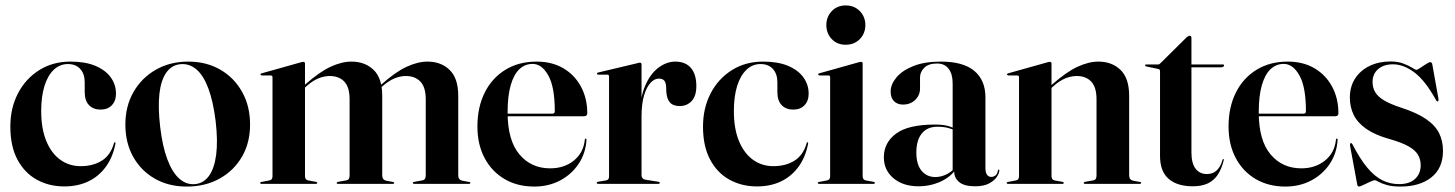

<svg xmlns="http://www.w3.org/2000/svg" viewBox="-20 -676 5350 706"><path d="M406.5 -331.5Q406.5 -305 391.2 -289Q376 -273 350 -273Q323 -273 307.2 -289.5Q291.5 -306 291.5 -337V-373Q291.5 -404.5 275 -422.5Q258.5 -440.5 229.5 -440.5Q200 -440.5 177.8 -419.5Q155.5 -398.5 143.5 -359.8Q131.5 -321 131.5 -268Q131.5 -202 150.5 -156.8Q169.5 -111.5 202.2 -88.2Q235 -65 276.5 -65Q322.5 -65 354.8 -85.5Q387 -106 399 -149.5Q399.5 -151.5 400.5 -152.2Q401.5 -153 402.5 -153Q404 -152.5 404.5 -151.2Q405 -150 404.5 -148Q395 -98 369.2 -62.8Q343.5 -27.5 304.8 -9Q266 9.5 216.5 9.5Q160 9.5 115 -15.5Q70 -40.5 44 -89.5Q18 -138.5 18 -210.5Q18 -278.5 46 -332.5Q74 -386.5 124 -418Q174 -449.5 239 -449.5Q293.5 -449.5 330.5 -434Q367.5 -418.5 387 -391.8Q406.5 -365 406.5 -331.5Z M672.5 -449.5Q738.5 -449.5 789.8 -420Q841 -390.5 870.2 -338.2Q899.5 -286 899.5 -218Q899.5 -150.5 869.5 -99.2Q839.5 -48 787 -19Q734.5 10 666.5 10Q600.5 10 549.8 -18.8Q499 -47.5 470 -99Q441 -150.5 441 -218Q441 -285.5 470.8 -337.5Q500.5 -389.5 552.8 -419.5Q605 -449.5 672.5 -449.5ZM697.5 1Q728.5 -2 748.2 -29Q768 -56 774.8 -106.5Q781.5 -157 773 -230Q764 -303.5 746 -351.2Q728 -399 702 -421Q676 -443 643.5 -440Q611.5 -437 591.8 -409.5Q572 -382 566.2 -331.5Q560.5 -281 569 -209Q577.5 -137 595.8 -89Q614 -41 640 -18.5Q666 4 697.5 1Z M1101.5 -442.5V-28.5Q1101.5 -21.5 1104.5 -17.5Q1107.5 -13.5 1113.5 -12.5L1141 -7.5Q1146.5 -6.5 1146.5 -3.5Q1146.5 0 1142 0H940.5Q939 0 937.8 -1Q936.5 -2 936.5 -3.5Q936.5 -4.5 937.5 -5.5Q938.5 -6.5 941.5 -7L970 -12.5Q976.5 -13.5 979.2 -17.5Q982 -21.5 982 -28V-392Q982 -395 980.5 -396.8Q979 -398.5 975 -398.5H942.5Q940.5 -399 939.2 -400Q938 -401 938 -402.5Q938 -404.5 939.2 -405.2Q940.5 -406 942.5 -406.5L1085 -446.5Q1090 -448 1091.8 -448.2Q1093.5 -448.5 1096 -448.5Q1098.5 -448.5 1100 -446.8Q1101.5 -445 1101.5 -442.5ZM1089.5 -343.5 1084 -349 1102 -365Q1154.5 -411.5 1195.5 -430.5Q1236.5 -449.5 1272.5 -449.5Q1322 -449.5 1353.8 -419Q1385.5 -388.5 1385.5 -323.5V-31Q1385.5 -23 1389.2 -18Q1393 -13 1400.5 -11.5L1424.5 -7Q1429.5 -6 1429.5 -3.5Q1429.5 0 1425 0H1223Q1218 0 1218 -3.5Q1218 -6.5 1224 -7.5L1252 -12.5Q1260.5 -14 1263 -18.8Q1265.5 -23.5 1265.5 -31V-311Q1265.5 -355.5 1246 -376Q1226.5 -396.5 1192.5 -396.5Q1171.5 -396.5 1150 -387.5Q1128.5 -378.5 1107 -359ZM1369.5 -343.5 1364 -349 1382 -365Q1434 -411.5 1475.2 -430.5Q1516.5 -449.5 1552 -449.5Q1601.5 -449.5 1633.2 -419Q1665 -388.5 1665 -323.5V-31Q1665 -23 1668.8 -18Q1672.5 -13 1680.5 -11.5L1704.5 -7Q1707.5 -7 1708.5 -6Q1709.5 -5 1709.5 -3.5Q1709.5 -2 1708.5 -1Q1707.5 0 1705 0H1503Q1498 0 1498 -3.5Q1498 -6.5 1504 -7.5L1532 -12.5Q1540 -14 1542.8 -18.8Q1545.5 -23.5 1545.5 -31V-311Q1545.5 -355.5 1525.8 -376Q1506 -396.5 1472.5 -396.5Q1451.5 -396.5 1430 -387.5Q1408.5 -378.5 1386.5 -359Z M2139.5 -259Q2139.5 -254.5 2136.5 -251.5Q2133.5 -248.5 2127.5 -248.5H1817.5V-258H2011.5Q2020 -258 2020 -267.5Q2020 -356 1996.2 -398.5Q1972.5 -441 1938.5 -441Q1910.5 -441 1890 -421.8Q1869.5 -402.5 1858 -363Q1846.5 -323.5 1846.5 -263Q1846.5 -160 1889.8 -108.5Q1933 -57 2003 -57Q2054.5 -57 2090 -85.5Q2125.5 -114 2130.5 -162.5Q2130.5 -165 2131.5 -165.8Q2132.5 -166.5 2133 -166.5Q2134.5 -166.5 2135.5 -165.5Q2136.5 -164.5 2136.5 -161.5Q2133.5 -112.5 2107.8 -73.8Q2082 -35 2039.8 -12.5Q1997.5 10 1944.5 10Q1882.5 10 1835.5 -17.5Q1788.5 -45 1762 -94.8Q1735.5 -144.5 1735.5 -211Q1735.5 -282 1762.5 -335.8Q1789.5 -389.5 1838.5 -419.5Q1887.5 -449.5 1953 -449.5Q2010 -449.5 2051.8 -424.8Q2093.5 -400 2116.5 -357Q2139.5 -314 2139.5 -259Z M2333 -250Q2333 -315.5 2352 -360Q2371 -404.5 2401 -427Q2431 -449.5 2463 -449.5Q2500.5 -449.5 2520.5 -426.2Q2540.5 -403 2540.5 -359.5Q2540.5 -322.5 2523 -304.2Q2505.5 -286 2479.5 -286Q2455 -286 2443.2 -299.5Q2431.5 -313 2430 -340L2429.5 -355.5Q2429 -371 2423 -379Q2417 -387 2402.5 -387Q2386.5 -387 2372 -371.5Q2357.5 -356 2348.2 -325Q2339 -294 2339 -247ZM2339 -439V-273.5V-31Q2339 -25.5 2342.5 -21Q2346 -16.5 2352 -15.5L2401.5 -7.5Q2404 -7 2405 -6Q2406 -5 2406 -3.5Q2406 -2 2404.8 -1Q2403.5 0 2401 0H2179.5Q2177 0 2175.5 -1.2Q2174 -2.5 2174 -3.5Q2174 -5 2175.8 -6.2Q2177.5 -7.5 2180.5 -8L2207.5 -12.5Q2214 -13.5 2216.8 -17.2Q2219.5 -21 2219.5 -26V-394Q2219.5 -397.5 2218.2 -399.5Q2217 -401.5 2213 -401.5H2179Q2177.5 -401.5 2176.2 -402.8Q2175 -404 2175 -405Q2175 -406.5 2176.2 -407.8Q2177.5 -409 2180 -409.5L2323 -443.5Q2327 -445 2329.2 -445.2Q2331.5 -445.5 2333.5 -445.5Q2336.5 -445.5 2337.8 -443.5Q2339 -441.5 2339 -439Z M2953.5 -331.5Q2953.5 -305 2938.2 -289Q2923 -273 2897 -273Q2870 -273 2854.2 -289.5Q2838.5 -306 2838.5 -337V-373Q2838.5 -404.5 2822 -422.5Q2805.5 -440.5 2776.5 -440.5Q2747 -440.5 2724.8 -419.5Q2702.5 -398.5 2690.5 -359.8Q2678.5 -321 2678.5 -268Q2678.5 -202 2697.5 -156.8Q2716.5 -111.5 2749.2 -88.2Q2782 -65 2823.5 -65Q2869.5 -65 2901.8 -85.5Q2934 -106 2946 -149.5Q2946.5 -151.5 2947.5 -152.2Q2948.5 -153 2949.5 -153Q2951 -152.5 2951.5 -151.2Q2952 -150 2951.5 -148Q2942 -98 2916.2 -62.8Q2890.5 -27.5 2851.8 -9Q2813 9.5 2763.5 9.5Q2707 9.5 2662 -15.5Q2617 -40.5 2591 -89.5Q2565 -138.5 2565 -210.5Q2565 -278.5 2593 -332.5Q2621 -386.5 2671 -418Q2721 -449.5 2786 -449.5Q2840.5 -449.5 2877.5 -434Q2914.5 -418.5 2934 -391.8Q2953.5 -365 2953.5 -331.5Z M3152 -442.5V-28.5Q3152 -21.5 3155 -17.5Q3158 -13.5 3164 -12.5L3191.5 -7.5Q3194.5 -7 3195.8 -6Q3197 -5 3197 -3.5Q3197 -2 3195.8 -1Q3194.5 0 3192.5 0H2991Q2989.5 0 2988.2 -1Q2987 -2 2987 -3.5Q2987 -4.5 2988 -5.5Q2989 -6.5 2992 -7L3020.5 -12.5Q3027 -13.5 3029.8 -17.5Q3032.5 -21.5 3032.5 -28V-392Q3032.5 -395 3031 -396.8Q3029.5 -398.5 3025.5 -398.5H2993Q2991 -399 2989.8 -400Q2988.5 -401 2988.5 -402.5Q2988.5 -404.5 2989.8 -405.2Q2991 -406 2993 -406.5L3135.5 -446.5Q3140.5 -448 3142.2 -448.2Q3144 -448.5 3146.5 -448.5Q3149 -448.5 3150.5 -446.8Q3152 -445 3152 -442.5ZM3089.5 -511.5Q3058 -511.5 3038.2 -532.5Q3018.5 -553.5 3018.5 -584Q3018.5 -614 3038.5 -635Q3058.5 -656 3089.5 -656Q3121.5 -656 3141.8 -635Q3162 -614 3162 -584Q3162 -553.5 3141.8 -532.5Q3121.5 -511.5 3089.5 -511.5Z M3488.5 -46.5V-51L3483 -46V-368Q3483 -404 3468.2 -423.2Q3453.5 -442.5 3425.5 -442.5Q3394 -442.5 3378.5 -426.8Q3363 -411 3363 -391.5V-350.5Q3363 -326 3345.5 -308.8Q3328 -291.5 3300 -291.5Q3280.5 -291.5 3267.8 -303.5Q3255 -315.5 3255 -339.5Q3255 -365.5 3276 -391Q3297 -416.5 3338.2 -433Q3379.5 -449.5 3440 -449.5Q3522 -449.5 3562.8 -415.2Q3603.5 -381 3603.5 -318V-58.5Q3603.5 -41 3609.5 -33.2Q3615.5 -25.5 3624.5 -25.5Q3633.5 -25.5 3640.5 -31Q3647.5 -36.5 3649.5 -49Q3649.5 -51 3650.2 -51.8Q3651 -52.5 3652 -52.5Q3653.5 -52.5 3654 -51.8Q3654.5 -51 3654.5 -49Q3654.5 -39.5 3645.8 -26Q3637 -12.5 3617.5 -1.8Q3598 9 3565.5 9Q3525.5 9 3507 -6.5Q3488.5 -22 3488.5 -46.5ZM3230 -97.5Q3230 -151.5 3275 -184.8Q3320 -218 3418 -218Q3449 -218 3468.8 -212Q3488.5 -206 3505 -197L3501 -193Q3484 -201 3466.5 -205.5Q3449 -210 3427 -210Q3389.5 -210 3369.5 -185.2Q3349.5 -160.5 3349.5 -115Q3349.5 -71 3368.8 -48Q3388 -25 3419.5 -25Q3440 -25 3460.5 -35Q3481 -45 3494.5 -63.5L3499.5 -60Q3478 -26.5 3439.8 -8.8Q3401.5 9 3357 9Q3300.5 9 3265.2 -20.8Q3230 -50.5 3230 -97.5Z M3846.5 -442.5V-28.5Q3846.5 -21.5 3849.5 -17.5Q3852.5 -13.5 3858.5 -12.5L3886 -7.5Q3891.5 -6.5 3891.5 -3.5Q3891.5 0 3887 0H3685.5Q3684 0 3682.8 -1Q3681.5 -2 3681.5 -3.5Q3681.5 -4.5 3682.5 -5.5Q3683.5 -6.5 3686.5 -7L3715 -12.5Q3721.5 -13.5 3724.2 -17.5Q3727 -21.5 3727 -28V-392Q3727 -395 3725.5 -396.8Q3724 -398.5 3720 -398.5H3687.5Q3685.5 -399 3684.2 -400Q3683 -401 3683 -402.5Q3683 -404.5 3684.2 -405.2Q3685.5 -406 3687.5 -406.5L3830 -446.5Q3835 -448 3836.8 -448.2Q3838.5 -448.5 3841 -448.5Q3843.5 -448.5 3845 -446.8Q3846.5 -445 3846.5 -442.5ZM3836 -343.5 3830.5 -349 3848.5 -365Q3901 -411.5 3942.2 -430.5Q3983.5 -449.5 4019 -449.5Q4068.5 -449.5 4100.2 -419Q4132 -388.5 4132 -323.5V-31Q4132 -23 4135.8 -18Q4139.5 -13 4147 -11.5L4171.5 -7Q4174 -7 4175 -6Q4176 -5 4176 -3.5Q4176 -2 4175 -1Q4174 0 4171.5 0H3969.5Q3965 0 3965 -3.5Q3965 -6.5 3970.5 -7.5L3998.5 -12.5Q4007 -14 4009.5 -18.8Q4012 -23.5 4012 -31V-311Q4012 -355.5 3992.5 -376Q3973 -396.5 3939 -396.5Q3918 -396.5 3896.5 -387.5Q3875 -378.5 3853.5 -359Z M4238.5 -422.5 4195.5 -431.5Q4192.5 -432 4191.5 -433.2Q4190.5 -434.5 4190.5 -436Q4190.5 -437 4191.5 -438Q4192.5 -439 4194 -439H4237.5Q4241 -439 4243.2 -440.2Q4245.5 -441.5 4247.5 -444L4343.5 -539Q4346.5 -541.5 4349.2 -543Q4352 -544.5 4354.5 -544.5Q4357.5 -544.5 4359.2 -542.5Q4361 -540.5 4361 -537V-115.5Q4361 -75.5 4376.2 -55.8Q4391.5 -36 4418 -36Q4427.5 -36 4436.2 -38.8Q4445 -41.5 4452.2 -47.8Q4459.5 -54 4465.5 -64Q4471.5 -74 4475.5 -88.5Q4476.5 -91.5 4478.8 -91.2Q4481 -91 4480 -87.5Q4472 -55 4457.8 -33.5Q4443.5 -12 4421 -1.5Q4398.5 9 4366.5 9Q4308.5 9 4277 -18.5Q4245.5 -46 4245.5 -103V-413Q4245.5 -417.5 4244 -419.8Q4242.5 -422 4238.5 -422.5ZM4324 -428.5 4327.5 -439H4476.5Q4479 -439 4480 -438.2Q4481 -437.5 4481 -435.5Q4481 -432.5 4477.8 -430.5Q4474.5 -428.5 4468.5 -428.5Z M4901.5 -259Q4901.5 -254.5 4898.5 -251.5Q4895.5 -248.5 4889.5 -248.5H4579.5V-258H4773.5Q4782 -258 4782 -267.5Q4782 -356 4758.2 -398.5Q4734.5 -441 4700.5 -441Q4672.5 -441 4652 -421.8Q4631.5 -402.5 4620 -363Q4608.5 -323.5 4608.5 -263Q4608.5 -160 4651.8 -108.5Q4695 -57 4765 -57Q4816.5 -57 4852 -85.5Q4887.5 -114 4892.5 -162.5Q4892.5 -165 4893.5 -165.8Q4894.5 -166.5 4895 -166.5Q4896.5 -166.5 4897.5 -165.5Q4898.5 -164.5 4898.5 -161.5Q4895.5 -112.5 4869.8 -73.8Q4844 -35 4801.8 -12.5Q4759.5 10 4706.5 10Q4644.5 10 4597.5 -17.5Q4550.5 -45 4524 -94.8Q4497.5 -144.5 4497.5 -211Q4497.5 -282 4524.5 -335.8Q4551.5 -389.5 4600.5 -419.5Q4649.5 -449.5 4715 -449.5Q4772 -449.5 4813.8 -424.8Q4855.5 -400 4878.5 -357Q4901.5 -314 4901.5 -259Z M5102 -439.5Q5068 -439.5 5047.5 -421.8Q5027 -404 5027 -374.5Q5027 -354 5036.5 -337.5Q5046 -321 5068.8 -307.2Q5091.5 -293.5 5131 -280.5Q5190 -261.5 5223.8 -238.2Q5257.5 -215 5271.8 -186.2Q5286 -157.5 5286 -121Q5286 -58 5243.5 -24Q5201 10 5129.5 10Q5099 10 5079.2 4.2Q5059.5 -1.5 5049 -7.5Q5038.5 -13.5 5035.5 -13.5Q5030.5 -13.5 5017.8 -7.5Q5005 -1.5 4993 4.2Q4981 10 4977.5 10Q4976 10 4974.2 9Q4972.5 8 4971 4.5L4944.5 -139Q4944 -143.5 4944.2 -146Q4944.5 -148.5 4946.5 -149.5Q4948 -150.5 4949.5 -149.5Q4951 -148.5 4952.5 -146.5Q4981 -91 5008 -59Q5035 -27 5063.2 -13Q5091.5 1 5124.5 1Q5162.5 1 5183.2 -18Q5204 -37 5204 -68.5Q5204 -89.5 5194.2 -106.5Q5184.5 -123.5 5159.5 -137.8Q5134.5 -152 5088.5 -165Q5035.5 -180 5003.8 -202.2Q4972 -224.5 4957.8 -253.2Q4943.5 -282 4943.5 -317Q4943.5 -357.5 4963 -387.5Q4982.5 -417.5 5016.5 -433.8Q5050.5 -450 5093 -450Q5120.5 -450 5140.5 -442.2Q5160.5 -434.5 5172.8 -426.8Q5185 -419 5188 -419Q5191 -419 5201.8 -426Q5212.5 -433 5223.5 -440.2Q5234.5 -447.5 5239 -447.5Q5241.5 -447.5 5244 -445.5Q5246.5 -443.5 5247 -437.5L5269 -314.5Q5270 -309.5 5269.5 -307Q5269 -304.5 5266.5 -303Q5265.5 -302.5 5264.2 -303.5Q5263 -304.5 5261.5 -306Q5221.5 -379 5181.5 -409.2Q5141.5 -439.5 5102 -439.5Z"/></svg>

Font: Fraunces 120pt SemiBold
Style: Regular
Weight: 600
Version: Version 1.000;[b76b70a41]